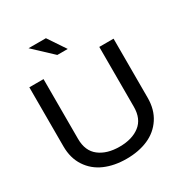

<svg xmlns="http://www.w3.org/2000/svg" viewBox="-202 -1025 1111 1178"><g transform="rotate(-30 353.5 -435.5)"><path d="M55.2 -669.9H155.8V-246.1Q155.8 -161.1 210.2 -119.1Q264.6 -77.1 354 -77.1Q442.9 -77.1 496.8 -118.9Q550.8 -160.6 550.8 -246.1V-669.9H651.9V-251Q651.9 -168 612.8 -108.6Q573.7 -49.3 507.1 -20.3Q440.4 8.8 354 8.8Q267.6 8.8 200.7 -20.3Q133.8 -49.3 94.5 -108.9Q55.2 -168.5 55.2 -251ZM170.9 -879.9H293.9L377 -755.9H303.2Z"/></g></svg>

Font: LT Wave
Style: Regular
Weight: 400
Designer: Daniel Lyons
Version: Version 2.5 (Glyphs App)